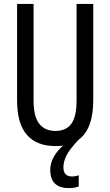

<svg xmlns="http://www.w3.org/2000/svg" viewBox="-20 -734 562 978"><path d="M303 118Q303 165 347 165Q357 165 366 163Q375 161 381 159V216Q371 220 357.5 222Q344 224 330 224Q236 224 236 131Q236 96 254.5 64Q273 32 301 8Q282 10 262 10Q167 10 117 -47Q67 -104 67 -223V-714H151V-222Q151 -140 180 -103.5Q209 -67 262 -67Q316 -67 343 -103Q370 -139 370 -223V-714H455V-224Q455 -76 380 -22Q333 28 318 59Q303 90 303 118Z"/></svg>

Font: Noto Sans Kannada ExtraCondensed
Style: Regular
Weight: 400
Width: 2
Designer: Jelle Bosma - Monotype Design Team
Foundry: Monotype Imaging Inc.
Version: Version 2.005; ttfautohint (v1.8.4.7-5d5b)